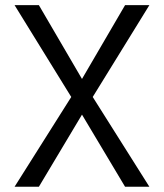

<svg xmlns="http://www.w3.org/2000/svg" viewBox="-20 -713 626 733"><path d="M457.5 0H550.3L334 -342.8L550.3 -693.4H457.5L293 -411.6L128.4 -693.4H35.6L252 -342.8L35.6 0H128.4L293 -275.4Z"/></svg>

Font: Cascadia Mono PL SemiLight
Style: Regular
Weight: 350
Monospace: yes
Designer: Aaron Bell
Foundry: Saja Typeworks
Version: Version 2404.023